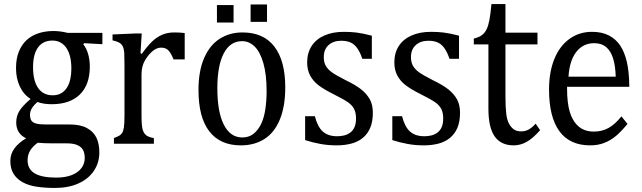

<svg xmlns="http://www.w3.org/2000/svg" viewBox="-20 -709 3165 947"><path d="M485 -491 395 -496 391 -490Q406 -472 414.5 -443Q423 -414 423 -381Q423 -291 374 -243Q325 -195 235 -195Q194 -195 165 -206Q128 -175 128 -144Q128 -124 135 -114Q142 -104 158.5 -99.5Q175 -95 208 -95H325Q377 -95 409.5 -77Q442 -59 456 -29Q470 1 470 43Q470 93 443.5 133Q417 173 367.5 195.5Q318 218 251 218Q202 218 161.5 212Q121 206 92 190Q63 174 47 148.5Q31 123 31 85Q31 50 51.5 22.5Q72 -5 109 -27Q86 -37 73 -57Q60 -77 60 -105Q60 -136 75.5 -161.5Q91 -187 131 -221Q96 -243 77.5 -283Q59 -323 59 -373Q59 -420 73 -454.5Q87 -489 111.5 -511.5Q136 -534 170 -545Q204 -556 243 -556Q278 -556 313 -547H485ZM143 -378Q143 -311 168 -275Q193 -239 240 -239Q265 -239 282.5 -249.5Q300 -260 311 -278Q322 -296 327 -320Q332 -344 332 -370Q332 -417 320 -448Q308 -479 287 -494Q266 -509 239 -509Q192 -509 167.5 -475Q143 -441 143 -378ZM166 -5Q141 13 128.5 34Q116 55 116 81Q116 125 151 146Q186 167 257 167Q301 167 332.5 155Q364 143 381 121Q398 99 398 70Q398 56 394.5 43Q391 30 381.5 20Q372 10 354.5 4Q337 -2 308 -2H236Q196 -2 166 -5Z M673 -446 680 -444Q707 -482 730 -504Q753 -526 779.5 -537.5Q806 -549 840 -549Q868 -549 891 -546V-416H836Q824 -446 811 -460Q798 -474 775 -474Q757 -474 740 -462.5Q723 -451 706.5 -428.5Q690 -406 684 -385.5Q678 -365 678 -339V-141Q678 -90 683.5 -70.5Q689 -51 701.5 -41.5Q714 -32 739 -28V0H542V-28Q560 -35 568.5 -40Q577 -45 582.5 -53.5Q588 -62 591 -80.5Q594 -99 594 -140V-385Q594 -422 593 -444Q592 -466 586 -479Q580 -492 568.5 -498.5Q557 -505 535 -510V-539L649 -544H679Z M1168 8Q1066 8 1012.5 -61Q959 -130 959 -265Q959 -359 987 -423Q1015 -487 1064 -518Q1113 -549 1176 -549Q1280 -549 1333.5 -479Q1387 -409 1387 -278Q1387 -185 1360.5 -120Q1334 -55 1284.5 -23.5Q1235 8 1168 8ZM1052 -274Q1052 -157 1084 -94Q1116 -31 1175 -31Q1208 -31 1231 -49.5Q1254 -68 1268.5 -99Q1283 -130 1289 -172Q1295 -214 1295 -259Q1295 -342 1279 -397.5Q1263 -453 1236 -479.5Q1209 -506 1174 -506Q1115 -506 1083.5 -445.5Q1052 -385 1052 -274ZM1297 -687V-601H1216V-687ZM1132 -684V-598H1050V-684Z M1814 -419H1767Q1756 -452 1741.5 -472Q1727 -492 1708 -500Q1689 -508 1663 -508Q1624 -508 1600.5 -486.5Q1577 -465 1577 -428Q1577 -402 1586.5 -385Q1596 -368 1615.5 -353.5Q1635 -339 1684 -314Q1734 -290 1761 -268.5Q1788 -247 1803.5 -220Q1819 -193 1819 -153Q1819 -109 1806 -78.5Q1793 -48 1769 -28.5Q1745 -9 1712 -0.5Q1679 8 1640 8Q1599 8 1560.5 1Q1522 -6 1485 -18V-136H1533Q1546 -84 1572 -60.5Q1598 -37 1643 -37Q1661 -37 1677.5 -41Q1694 -45 1707.5 -55Q1721 -65 1728.5 -82Q1736 -99 1736 -124Q1736 -153 1726.5 -171.5Q1717 -190 1696.5 -204.5Q1676 -219 1624 -245Q1580 -267 1553 -287Q1526 -307 1510.5 -335Q1495 -363 1495 -401Q1495 -448 1517 -482Q1539 -516 1580 -534Q1621 -552 1676 -552Q1708 -552 1738 -548.5Q1768 -545 1814 -533Z M2244 -419H2197Q2186 -452 2171.5 -472Q2157 -492 2138 -500Q2119 -508 2093 -508Q2054 -508 2030.5 -486.5Q2007 -465 2007 -428Q2007 -402 2016.5 -385Q2026 -368 2045.5 -353.5Q2065 -339 2114 -314Q2164 -290 2191 -268.5Q2218 -247 2233.5 -220Q2249 -193 2249 -153Q2249 -109 2236 -78.5Q2223 -48 2199 -28.5Q2175 -9 2142 -0.5Q2109 8 2070 8Q2029 8 1990.5 1Q1952 -6 1915 -18V-136H1963Q1976 -84 2002 -60.5Q2028 -37 2073 -37Q2091 -37 2107.5 -41Q2124 -45 2137.5 -55Q2151 -65 2158.5 -82Q2166 -99 2166 -124Q2166 -153 2156.5 -171.5Q2147 -190 2126.5 -204.5Q2106 -219 2054 -245Q2010 -267 1983 -287Q1956 -307 1940.5 -335Q1925 -363 1925 -401Q1925 -448 1947 -482Q1969 -516 2010 -534Q2051 -552 2106 -552Q2138 -552 2168 -548.5Q2198 -545 2244 -533Z M2317 -519Q2341 -524 2356.5 -535.5Q2372 -547 2380.5 -565.5Q2389 -584 2394 -610.5Q2399 -637 2404 -689H2473V-548H2631V-490H2473V-236Q2473 -181 2477 -148Q2481 -115 2492 -96.5Q2503 -78 2516.5 -69.5Q2530 -61 2551 -61Q2571 -61 2588 -70.5Q2605 -80 2622 -99L2644 -67Q2609 -27 2578 -9.5Q2547 8 2514 8Q2451 8 2420 -36Q2389 -80 2389 -172V-490H2317Z M3075 -98Q3043 -59 3017 -37.5Q2991 -16 2960 -4Q2929 8 2891 8Q2790 8 2739 -62Q2688 -132 2688 -268Q2688 -353 2714 -417.5Q2740 -482 2788.5 -517Q2837 -552 2900 -552Q2949 -552 2983.5 -534Q3018 -516 3039 -484.5Q3060 -453 3071.5 -405Q3083 -357 3084 -281H2777V-270Q2777 -203 2790 -158Q2803 -113 2832.5 -86.5Q2862 -60 2909 -60Q2949 -60 2981 -77.5Q3013 -95 3045 -135ZM3017 -331Q3015 -387 3003.5 -422.5Q2992 -458 2969.5 -477Q2947 -496 2911 -496Q2856 -496 2822.5 -453Q2789 -410 2784 -331Z"/></svg>

Font: Myanglish
Style: Regular
Weight: 400
Designer: KyawKyaw ( MaYenGone)
Foundry: TattooFont3D
Version: Version 1.003 December 13, 2014